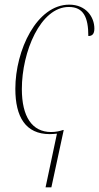

<svg xmlns="http://www.w3.org/2000/svg" viewBox="-20 -566 426 826"><path d="M225 9 176 240H201L254 -6L252 -7C237 -2 221 2 200 2C118 2 74 -64 74 -183C74 -343 154 -536 276 -536C339 -536 360 -492 360 -411C376 -411 386 -419 386 -443C386 -493 350 -546 278 -546C138 -546 46 -350 46 -184C46 -63 90 11 194 11C204 11 214 10 225 9Z"/></svg>

Font: Noto Serif Display Condensed Thin
Style: Italic
Weight: 100
Width: 3
Italic angle: -12°
Designer: Monotype Design Team
Foundry: Monotype Imaging Inc.
Version: Version 2.009